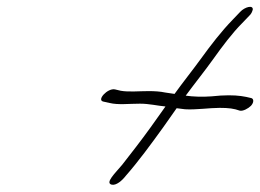

<svg xmlns="http://www.w3.org/2000/svg" viewBox="-20 -614 746 550"><path d="M276 -323 294 -319C319 -313 348 -317 381 -317C408 -317 431 -311 454 -309L412 -250C384 -211 355 -174 330 -142C310 -118 280 -90 300 -85C313 -82 330 -97 340 -110C376 -151 412 -200 448 -250L486 -304C495 -303 501 -302 510 -301C541 -299 580 -305 609 -305C636 -305 650 -303 667 -297C676 -295 691 -303 699 -311C708 -321 707 -331 700 -333C680 -338 663 -341 635 -341C621 -341 604 -340 586 -338C560 -336 533 -337 512 -340C537 -374 569 -414 591 -445C616 -480 645 -519 674 -548L697 -572C701 -577 703 -582 704 -586C706 -601 681 -594 668 -580L646 -557C614 -524 584 -485 555 -445C534 -416 503 -377 480 -345L453 -349C439 -352 423 -353 406 -353C378 -353 348 -350 326 -354L309 -358C288 -362 256 -327 276 -323Z"/></svg>

Font: Stray Cat
Style: UltObl
Weight: 400
Version: Version 1.0